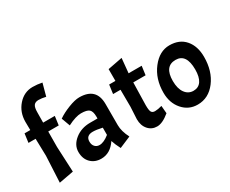

<svg xmlns="http://www.w3.org/2000/svg" viewBox="-116 -1151 1841 1539"><g transform="rotate(-30 804.5 -381.5)"><path d="M325 -651Q288 -660 258 -660Q228 -660 214.5 -642Q201 -624 201 -579L200 -484H308L297 -402H200L199 -260L210 -25L75 0L87 -243L83 -402H17L28 -484H81L80 -560Q80 -649 135 -711.5Q190 -774 269 -774Q311 -774 356 -765Z M526 -295H594V-312Q594 -361 574 -379Q554 -397 499 -397Q476 -397 444.5 -387.5Q413 -378 374 -358L345 -437Q388 -467 449.5 -491Q511 -515 551 -515Q708 -515 708 -363V-167Q708 -111 743 -42L637 3Q612 -45 600 -83Q545 0 461 0Q402 0 364.5 -37.5Q327 -75 327 -138.5Q327 -202 385 -248.5Q443 -295 526 -295ZM503 -102Q543 -102 594 -143V-210Q541 -222 508 -222Q445 -222 445 -166Q445 -137 461 -119.5Q477 -102 503 -102Z M869 -484V-593L1004 -619L991 -484H1112L1101 -402H987L982 -193Q982 -146 991 -130.5Q1000 -115 1024 -115Q1048 -115 1088 -126L1094 -55Q1028 0 978 0Q928 0 896 -36.5Q864 -73 864 -132L870 -244L869 -402H800L811 -484Z M1581 -296Q1581 -164 1514.5 -76.5Q1448 11 1347 11Q1264 11 1209.5 -51.5Q1155 -114 1155 -209Q1155 -337 1224 -426Q1293 -515 1385.5 -515Q1478 -515 1529.5 -455Q1581 -395 1581 -296ZM1469 -244Q1469 -389 1370 -389Q1267 -389 1267 -253Q1267 -182 1296 -142Q1325 -102 1372.5 -102Q1420 -102 1444.5 -138.5Q1469 -175 1469 -244Z"/></g></svg>

Font: Acme
Style: Regular
Weight: 400
Designer: Juan Pablo del Peral
Foundry: Juan Pablo del Peral
Version: Version 1.002